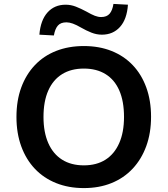

<svg xmlns="http://www.w3.org/2000/svg" viewBox="-20 -950 855 980"><path d="M408 10Q330 10 266.5 -15.5Q203 -41 158 -88.5Q113 -136 88.5 -203Q64 -270 64 -353Q64 -437 88.5 -503.5Q113 -570 158 -617.5Q203 -665 266.5 -690Q330 -715 408 -715Q486 -715 549 -690Q612 -665 657 -618Q702 -571 726.5 -504Q751 -437 751 -354Q751 -271 726.5 -204Q702 -137 657 -89Q612 -41 549 -15.5Q486 10 408 10ZM408 -106Q473 -106 518.5 -135Q564 -164 588.5 -219.5Q613 -275 613 -353Q613 -433 589 -488Q565 -543 519 -571.5Q473 -600 408 -600Q343 -600 297 -571.5Q251 -543 226.5 -488Q202 -433 202 -353Q202 -275 226.5 -219.5Q251 -164 297 -135Q343 -106 408 -106ZM255 -769 181 -773Q187 -847 222.5 -886.5Q258 -926 315 -926Q342 -926 367.5 -916Q393 -906 421 -891Q447 -876 464 -869.5Q481 -863 496 -863Q525 -863 539.5 -880Q554 -897 559 -930L633 -926Q628 -852 592.5 -812.5Q557 -773 500 -773Q473 -773 446.5 -783.5Q420 -794 394 -809Q370 -823 352 -829.5Q334 -836 319 -836Q290 -836 275.5 -819.5Q261 -803 255 -769Z"/></svg>

Font: Nunito Sans 9pt
Style: Bold
Weight: 700
Version: Version 3.101;gftools[0.9.27]